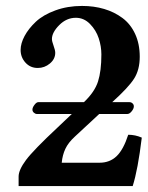

<svg xmlns="http://www.w3.org/2000/svg" viewBox="-20 -630 500 650"><path d="M49.8 -460.9Q49.8 -482.9 63.2 -508.1Q76.7 -533.2 101.3 -556.4Q126 -579.6 167.2 -594.7Q208.5 -609.9 257.8 -609.9Q298.3 -609.9 332.8 -599.6Q367.2 -589.4 394.5 -569.1Q421.9 -548.8 437.5 -515.1Q453.1 -481.4 453.1 -438Q453.1 -393.6 433.8 -363.5Q414.6 -333.5 359.9 -284.2H418Q424.3 -284.2 428.7 -280Q433.1 -275.9 433.1 -270Q433.1 -262.2 425.8 -253.2Q418.5 -244.1 411.1 -244.1H315.9L233.9 -168Q210.9 -147 201.2 -126Q191.4 -105 189 -79.1H316.9Q351.6 -79.1 374.8 -101.3Q397.9 -123.5 414.1 -173.8Q438 -173.8 460 -164.1Q446.8 -55.2 429.2 0H43V-32.2Q43 -54.7 68.1 -88.4Q93.3 -122.1 175.8 -199.2L223.1 -244.1H105Q99.6 -244.1 94.7 -248.5Q89.8 -252.9 89.8 -258.8Q89.8 -266.1 96.7 -275.1Q103.5 -284.2 109.9 -284.2H264.2Q300.3 -318.4 311.8 -354Q323.2 -389.6 323.2 -445.8Q323.2 -473.1 314.2 -500.5Q305.2 -527.8 284.7 -548.8Q264.2 -569.8 236.8 -569.8Q205.1 -569.8 180.4 -544.9Q155.8 -520 155.8 -498Q155.8 -490.2 161.4 -475.1Q167 -460 167 -451.2Q167 -430.2 148.9 -415Q130.9 -399.9 107.9 -399.9Q82.5 -399.9 66.2 -418Q49.8 -436 49.8 -460.9Z"/></svg>

Font: Common Serif
Style: Bold
Weight: 700
Designer: Philipp H. Poll, Khaled Hosny
Foundry: Stefan Peev, Context Ltd.
Version: Version 1.026